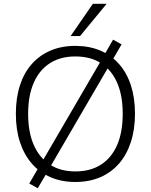

<svg xmlns="http://www.w3.org/2000/svg" viewBox="-20 -956 799 1017"><path d="M379 8Q307 8 248.5 -17Q190 -42 149 -89Q108 -136 86 -202.5Q64 -269 64 -353Q64 -437 85.5 -503.5Q107 -570 148 -616.5Q189 -663 247.5 -688Q306 -713 379 -713Q452 -713 510.5 -688.5Q569 -664 610.5 -617Q652 -570 673.5 -503.5Q695 -437 695 -354Q695 -270 673 -203Q651 -136 610 -89Q569 -42 510.5 -17Q452 8 379 8ZM379 -48Q459 -48 515 -84Q571 -120 600.5 -188Q630 -256 630 -353Q630 -450 600.5 -517.5Q571 -585 515.5 -621Q460 -657 379 -657Q300 -657 244 -621Q188 -585 158.5 -517Q129 -449 129 -353Q129 -257 158.5 -189Q188 -121 244 -84.5Q300 -48 379 -48ZM180 41 135 16 185 -70 204 -101 514 -633 530 -661 579 -746 624 -721 574 -635 556 -604 246 -72 230 -44ZM354 -765 472 -936H545L404 -765Z"/></svg>

Font: Nunito Sans 12pt ExtraLight 12pt Light
Style: Regular
Weight: 300
Version: Version 3.101;gftools[0.9.27]